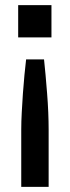

<svg xmlns="http://www.w3.org/2000/svg" viewBox="-20 -568 272 750"><path d="M63 162V-63Q63 -93 65 -129.5Q67 -166 69.5 -203Q72 -240 75.5 -275Q79 -310 82 -336H152Q155 -310 158 -275Q161 -240 164 -203Q167 -166 168.5 -129.5Q170 -93 170 -63V162ZM181 -548V-422H51V-548Z"/></svg>

Font: Geist Med
Style: Regular
Weight: 400
Designer: Basement.studio, Andrés Briganti, Mateo Zaragoza
Foundry: Basement.studio, Vercel, Andrés Briganti, Guido Ferreyra, Mateo Zaragoza
Version: Version 1.401